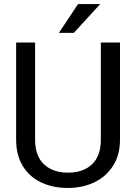

<svg xmlns="http://www.w3.org/2000/svg" viewBox="-20 -922 672 952"><path d="M346 -759H272L367 -902H477ZM317 10Q243 10 185 -17Q127 -44 93.5 -98Q60 -152 60 -230V-711H154V-230Q154 -149 198 -107.5Q242 -66 317 -66Q393 -66 436.5 -107.5Q480 -149 480 -230V-711H575V-230Q575 -153 540 -99Q505 -45 446.5 -17.5Q388 10 317 10Z"/></svg>

Font: Freesentation 5 Medium
Style: Regular
Weight: 500
Designer: glyphs from Roboto by Christian Robertson / Hangul glyphs from Noto Sans CJK(Source Han Sans) by Jang Soo-young and Kang
Foundry: PT&
Version: Version 2.001